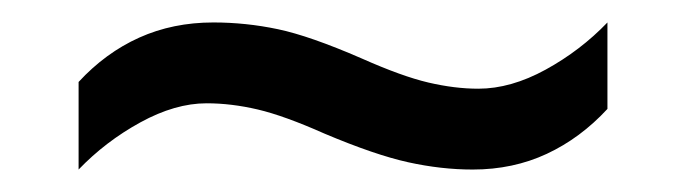

<svg xmlns="http://www.w3.org/2000/svg" viewBox="-20 -438 612 171"><path d="M269 -319Q233 -335 209.5 -340.5Q186 -346 164 -346Q136 -346 105 -329Q74 -312 50 -287V-365Q74 -391 104 -404.5Q134 -418 170 -418Q199 -418 227.5 -412Q256 -406 302 -386Q338 -370 361.5 -364.5Q385 -359 406 -359Q435 -359 466 -376Q497 -393 521 -418V-341Q497 -315 467 -301Q437 -287 401 -287Q373 -287 343.5 -293.5Q314 -300 269 -319Z"/></svg>

Font: Noto Sans Ambassadori
Style: Regular
Weight: 400
Designer: Monotype Design Team
Foundry: Monotype Imaging Inc.
Version: Version 2.013